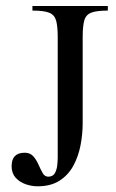

<svg xmlns="http://www.w3.org/2000/svg" viewBox="-20 -619 393 653"><path d="M346.7 -598.6V-583Q308.6 -583 290.3 -575.9Q272 -568.8 266.6 -549.3Q261.2 -529.8 261.2 -493.2V-200.2Q261.2 -163.1 253.9 -125Q246.6 -86.9 229.5 -55.4Q212.4 -23.9 182.6 -4.6Q152.8 14.6 107.9 14.6Q87.9 14.6 67.4 7.6Q46.9 0.5 33.2 -14.6Q19.5 -29.8 19.5 -53.7Q19.5 -99.6 64 -99.6Q82.5 -99.6 93.3 -87.4Q104 -75.2 111.1 -58.8Q118.2 -42.5 125.2 -30.3Q132.3 -18.1 144 -18.1Q159.7 -18.1 166.5 -30Q173.3 -42 174.8 -57.6Q176.3 -73.2 176.3 -84V-493.2Q176.3 -529.3 170.9 -548.8Q165.5 -568.4 147.5 -575.7Q129.4 -583 90.3 -583V-598.6Z"/></svg>

Font: Scheherazade New
Style: Regular
Weight: 400
Designer: SIL International
Foundry: SIL International
Version: Version 4.000